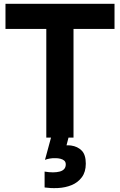

<svg xmlns="http://www.w3.org/2000/svg" viewBox="-20 -728 635 1016"><path d="M225 0V-575H9V-708H586V-575H369V0ZM287 267Q264 268 247.5 267Q231 266 216 264V180Q240 184 260 184Q280 184 295.5 180Q311 176 319.5 166.5Q328 157 328 142Q328 129 320 122Q312 115 299.5 112Q287 109 275 109Q260 108 243.5 111Q227 114 218 118L259 -33H351L332 41Q338 41 344 41Q350 41 356 42Q391 47 412.5 69Q434 91 434 138Q434 182 413 210Q392 238 359 251.5Q326 265 287 267Z"/></svg>

Font: Onest
Style: Bold
Weight: 700
Designer: Dmitri Voloshin, Andrey Kudryavtsev
Foundry: Dmitri Voloshin, Andrey Kudryavtsev
Version: Version 1.000;gftools[0.9.33]